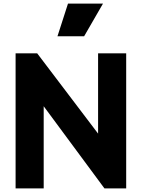

<svg xmlns="http://www.w3.org/2000/svg" viewBox="-20 -1039 782 1059"><path d="M66 0H221V-453L556 0H676V-745H521V-302L185 -745H66ZM297 -839H444L548 -1019H355Z"/></svg>

Font: Mluvka ExtraBold
Style: Regular
Weight: 800
Designer: Modified by Jiří Krblich, Original typeface by Gumpita Rahayu
Foundry: Gumpita Rahayu & Jiří Krblich
Version: Version 2.000;Glyphs 3.1.1 (3134)